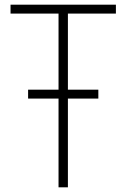

<svg xmlns="http://www.w3.org/2000/svg" viewBox="-20 -800 540 820"><path d="M270 -742V-417H400V-379H270V0H230V-379H100V-417H230V-742H25V-780H475V-742Z"/></svg>

Font: Cooper Hewitt
Style: Light
Weight: 703
Designer: Village Type and Design LLC
Foundry: Cooper Hewitt Smithsonian Design Museum
Version: 1.000